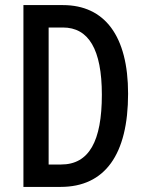

<svg xmlns="http://www.w3.org/2000/svg" viewBox="-20 -734 571 754"><path d="M483 -366C483 -593 391 -714 227 -714H72V0H218C392 0 483 -127 483 -366ZM380 -362C380 -180 330 -88 220 -88H171V-626H227C328 -626 380 -540 380 -362Z"/></svg>

Font: Noto Sans Gujarati ExtraCondensed Medium
Style: Regular
Weight: 500
Width: 2
Designer: Jelle Bosma - Monotype Design Team, Universal Thirst
Foundry: Monotype Imaging Inc.
Version: Version 2.106